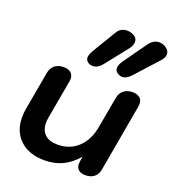

<svg xmlns="http://www.w3.org/2000/svg" viewBox="-145 -916 945 1039"><g transform="rotate(20 327.5 -396.5)"><path d="M35 -168Q35 -194 39 -215L79 -440Q84 -468 104 -484Q124 -500 155 -500Q181 -500 196 -487.5Q211 -475 211 -452Q211 -444 210 -440L170 -215Q167 -200 167 -185Q167 -141 192.5 -117.5Q218 -94 265 -94Q336 -94 383.5 -139Q431 -184 444 -263L476 -440Q481 -468 501 -484Q521 -500 552 -500Q578 -500 593 -487.5Q608 -475 608 -452Q608 -444 607 -440L538 -50Q533 -21 513.5 -5.5Q494 10 464 10Q438 10 424 -2Q410 -14 410 -36Q410 -45 411 -50L416 -79Q376 -33 330.5 -11.5Q285 10 227 10Q138 10 86.5 -38.5Q35 -87 35 -168ZM426 -594Q426 -612 443 -637L537 -769Q561 -803 596 -803Q612 -803 629 -794Q655 -779 655 -755Q655 -736 637 -716L519 -586Q494 -558 469 -558Q456 -558 443 -566Q426 -575 426 -594ZM257 -593Q257 -610 273 -637L353 -770Q372 -803 411 -803Q427 -803 445 -795Q470 -783 470 -759Q470 -739 453 -717L349 -586Q327 -559 299 -559Q284 -559 273 -566Q257 -576 257 -593Z"/></g></svg>

Font: Kodchasan
Style: Bold Italic
Weight: 700
Italic angle: -10°
Version: Version 1.000; ttfautohint (v1.6)